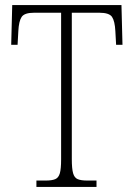

<svg xmlns="http://www.w3.org/2000/svg" viewBox="-20 -734 526 754"><path d="M123 0V-25H160Q184 -25 197 -30.5Q210 -36 215 -53.5Q220 -71 220 -108V-684H114Q76 -684 65 -667.5Q54 -651 52 -612L49 -558H24L28 -714H457L461 -558H436L433 -612Q431 -651 420 -667.5Q409 -684 370 -684H262V-109Q262 -72 267 -54Q272 -36 285 -30.5Q298 -25 322 -25H359V0Z"/></svg>

Font: Noto Serif Tamil Condensed ExtraLight
Style: Regular
Weight: 200
Width: 3
Designer: Indian Type Foundry, Tom Grace, and the Monotype Design Team
Foundry: Monotype Imaging Inc.
Version: Version 2.004; ttfautohint (v1.8.4.7-5d5b)